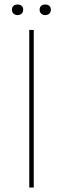

<svg xmlns="http://www.w3.org/2000/svg" viewBox="-20 -833 280 853"><path d="M110 0H130V-700H110ZM58 -766Q69 -766 76 -772.5Q83 -779 83 -790Q83 -801 76 -807Q69 -813 58 -813Q47 -813 40 -807Q33 -801 33 -790Q33 -779 40 -772.5Q47 -766 58 -766ZM181 -766Q192 -766 199 -772.5Q206 -779 206 -790Q206 -801 199 -807Q192 -813 181 -813Q170 -813 163 -807Q156 -801 156 -790Q156 -779 163 -772.5Q170 -766 181 -766Z"/></svg>

Font: Fixel Variable
Style: Regular
Weight: 100
Width: 3
Designer: AlfaBravo + MacPaw
Foundry: Kyrylo Tkachov, Marchela Mozhyna, Serhii Makarenko, Maria Weinstein, Zakhar Kryvoshyya
Version: Version 1.211